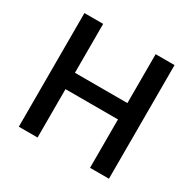

<svg xmlns="http://www.w3.org/2000/svg" viewBox="-148 -821 983 976"><g transform="rotate(30 343.5 -333.5)"><path d="M79 0V-667H189V-380H497V-667H608V0H497V-284H189V0Z"/></g></svg>

Font: Maven Pro Medium
Style: Regular
Weight: 500
Designer: Joe Prince
Foundry: Joe Prince
Version: Version 2.103